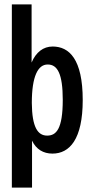

<svg xmlns="http://www.w3.org/2000/svg" viewBox="-20 -688 415 875"><path d="M34 167H126V-47C145 -7 178 12 219 12C297 12 357 -53 357 -232C357 -419 295 -476 220 -476C177 -476 144 -450 124 -403V-668H34ZM195 -70C152 -70 126 -108 125 -219C125 -340 153 -395 198 -394C242 -394 266 -351 266 -233C266 -99 236 -70 195 -70Z"/></svg>

Font: Inconsolata Condensed
Style: Bold
Weight: 700
Width: 3
Monospace: yes
Designer: Raph Levien, Cyreal, Brenton Simpson
Foundry: Raph Levien, Cyreal, Google
Version: Version 3.100